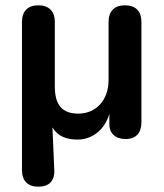

<svg xmlns="http://www.w3.org/2000/svg" viewBox="-20 -517 619 725"><path d="M125 188C165 188 187 166 185 125L178 -36C198 -2 231 10 273 10C326 10 374 -24 393 -87V-46C393 -15 415 8 454 8C494 8 514 -15 514 -56V-434C514 -475 492 -497 452 -497C412 -497 390 -475 390 -434V-215C390 -139 343 -88 276 -88C214 -88 187 -121 187 -191V-434C187 -475 164 -497 125 -497C85 -497 63 -475 63 -434V125C63 166 85 188 125 188Z"/></svg>

Font: SN Pro SemiBold
Style: Regular
Weight: 600
Designer: Tobias Whetton
Foundry: Supernotes
Version: Version 1.003;Glyphs 3.3 (3324)